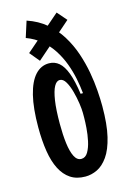

<svg xmlns="http://www.w3.org/2000/svg" viewBox="-108 -735 540 799"><g transform="rotate(-15 161.5 -335.0)"><path d="M158.7 10.7Q121 10.7 95 -6.5Q69 -23.7 52.5 -56Q36 -88.3 28.7 -134.3Q21.3 -180.3 21.3 -237.7Q21.3 -320 34.8 -374.7Q48.3 -429.3 73.3 -456.7Q98.3 -484 132.7 -484Q157.3 -484 175.7 -468.3Q194 -452.7 206.8 -418.5Q219.7 -384.3 227.7 -327.3H238Q235 -358 228.2 -391.7Q221.3 -425.3 209 -458.3Q196.7 -491.3 177.7 -520.8Q158.7 -550.3 131.5 -573.7Q104.3 -597 67.3 -610.7L89.3 -679.7Q137 -663.7 171 -634.7Q205 -605.7 228.7 -567.5Q252.3 -529.3 266.7 -486.8Q281 -444.3 288.7 -402Q296.3 -359.7 299 -321.5Q301.7 -283.3 301.7 -254.7Q301.7 -175.7 289.3 -124.2Q277 -72.7 256 -43Q235 -13.3 209.8 -1.3Q184.7 10.7 158.7 10.7ZM161 -64.7Q179 -64.7 189.8 -83.2Q200.7 -101.7 206.5 -128.8Q212.3 -156 214.3 -183.2Q216.3 -210.3 216.3 -227.7V-248.7Q216.3 -263.3 212.7 -289Q209 -314.7 201.8 -341.5Q194.7 -368.3 183.8 -386.8Q173 -405.3 158 -405.3Q144.3 -405.3 134 -386.5Q123.7 -367.7 117.7 -328.8Q111.7 -290 111.7 -228.3Q111.7 -181.7 116.3 -144.7Q121 -107.7 131.8 -86.2Q142.7 -64.7 161 -64.7ZM64.7 -546.3 218.7 -679.7 254.3 -638.7 100 -503.7Z"/></g></svg>

Font: Bricolage Grotesque 96pt ExtraBold Condensed
Style: Regular
Weight: 800
Width: 3
Version: Version 1.001;gftools[0.9.33.dev8+g029e19f]